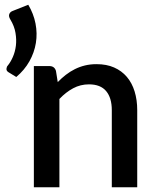

<svg xmlns="http://www.w3.org/2000/svg" viewBox="-20 -788 658 808"><path d="M99 -768Q121.5 -730 129.5 -688.8Q137.5 -647.5 131 -607.2Q124.5 -567 103.8 -530Q83 -493 48.5 -464L15 -484.5Q6.5 -490 7.2 -498.8Q8 -507.5 13 -512.5Q24.5 -526.5 34 -548Q43.5 -569.5 46.8 -595.2Q50 -621 45.2 -649.5Q40.5 -678 23.5 -706Q15.5 -719 19 -728.5Q22.5 -738 33.5 -742ZM223 -442.5Q239.5 -459.5 257.2 -473.2Q275 -487 295 -497Q315 -507 337.5 -512.5Q360 -518 386.5 -518Q428.5 -518 460.2 -504Q492 -490 513.8 -464.5Q535.5 -439 546.5 -403.2Q557.5 -367.5 557.5 -324.5V0H450.5V-324.5Q450.5 -376 426.8 -404.5Q403 -433 354.5 -433Q318.5 -433 287.8 -416.5Q257 -400 230 -371.5V0H122.5V-510H187.5Q209.5 -510 215.5 -489.5Z"/></svg>

Font: Lato SemiBold
Style: Regular
Weight: 600
Designer: Lukasz Dziedzic with Adam Twardoch and Botio Nikoltchev
Foundry: tyPoland Lukasz Dziedzic
Version: Version 2.015; 2015-08-06; http://www.latofonts.com/